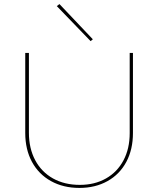

<svg xmlns="http://www.w3.org/2000/svg" viewBox="-20 -918 777 943"><path d="M104 -265V-658H122V-266Q122 -189 153 -131Q184 -73 240.5 -41.5Q297 -10 372 -10Q445 -10 500.5 -41.5Q556 -73 586.5 -130.5Q617 -188 617 -264V-658H633V-265Q633 -184 600.5 -123Q568 -62 508 -28.5Q448 5 370 5Q291 5 230.5 -28.5Q170 -62 137 -123Q104 -184 104 -265ZM259 -888 272 -898 436 -725 425 -716Z"/></svg>

Font: Ysabeau Thin
Style: Regular
Weight: 200
Designer: Christian Thalmann (Catharsis Fonts)
Version: Version 0.003